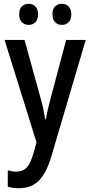

<svg xmlns="http://www.w3.org/2000/svg" viewBox="-20 -750 474 1010"><path d="M80 240Q63 240 48 238Q33 236 21 232V146Q32 149 42.5 151Q53 153 65 153Q100 153 120.5 131Q141 109 156 56L172 -1L4 -540H109L191 -243Q200 -213 206.5 -182.5Q213 -152 218 -122H222Q225 -148 232.5 -178.5Q240 -209 249 -243L328 -540H431L250 73Q225 158 185.5 199Q146 240 80 240ZM81 -675Q81 -703 95 -716.5Q109 -730 131 -730Q152 -730 166 -716Q180 -702 180 -675Q180 -647 166 -633Q152 -619 131 -619Q109 -619 95 -633Q81 -647 81 -675ZM256 -675Q256 -703 270 -716.5Q284 -730 306 -730Q327 -730 341 -716Q355 -702 355 -675Q355 -647 341 -633Q327 -619 306 -619Q284 -619 270 -633Q256 -647 256 -675Z"/></svg>

Font: Noto Sans Condensed Medium
Style: Regular
Weight: 500
Width: 3
Designer: Monotype Design Team
Foundry: Monotype Imaging Inc.
Version: Version 2.013; ttfautohint (v1.8.4.7-5d5b)